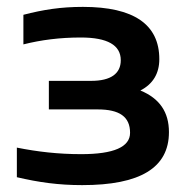

<svg xmlns="http://www.w3.org/2000/svg" viewBox="-20 -529 544 558"><path d="M245 -294H122V-211H264C327 -211 358 -190 358 -143C358 -102 311 -81 216 -81C149 -81 89 -88 29 -100V-14C93 1 150 9 219 9C387 9 471 -41 471 -145C471 -203 444 -243 388 -266C425 -285 443 -316 443 -357C443 -458 369 -509 221 -509C157 -509 106 -501 48 -486V-400C100 -413 154 -420 215 -420C292 -420 331 -398 331 -354C331 -315 302 -294 245 -294Z"/></svg>

Font: LT Wave Medium
Style: Regular
Weight: 500
Designer: Daniel Lyons
Version: Version 2.5 (Glyphs App)